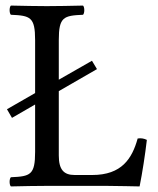

<svg xmlns="http://www.w3.org/2000/svg" viewBox="-20 -667 568 689"><path d="M310 -449 191 -381V-523C191 -606 208 -611 278 -614C284 -620 284 -641 278 -647C233 -646 186 -645 148 -645C112 -645 65 -646 19 -647C13 -641 13 -620 19 -614C89 -611 106 -606 106 -523V-333L5 -275L23 -244L106 -292V-122C106 -39 89 -34 19 -31C13 -25 13 -4 19 2C58 1 115 0 149 0H362C389 0 481 2 481 2C491 -48 501 -113 507 -165C497 -170 486 -172 474 -170C454 -98 417 -39 311 -39H248C209 -39 191 -58 191 -109V-340L328 -419Z"/></svg>

Font: Libertinus Math
Style: Regular
Weight: 400
Designer: Philipp H. Poll, Khaled Hosny
Foundry: Caleb Maclennan
Version: Version 7.050;RELEASE